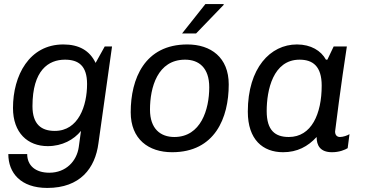

<svg xmlns="http://www.w3.org/2000/svg" viewBox="-20 -740 1806 946"><path d="M292 -521C124 -521 44 -368 44 -208C44 -85 117 -20 215 -20C287 -20 344 -52 379 -95L368 -15C358 54 305 111 223 111C154 111 114 75 114 19H21C21 111 81 186 213 186C375 186 449 89 465 -34L532 -511H496L451 -430C422 -491 369 -521 292 -521ZM300 -446C366 -446 409 -417 409 -326C409 -219 367 -95 250 -95C184 -95 140 -127 140 -217C140 -394 219 -446 300 -446Z M1082 -720H992L877 -575H946L1082 -716ZM903 -521C692 -521 624 -351 624 -187C624 -54 712 10 828 10C1039 10 1107 -159 1107 -324C1107 -457 1019 -521 903 -521ZM892 -446C960 -446 1011 -406 1011 -310C1011 -201 970 -65 839 -65C771 -65 719 -105 719 -200C719 -309 756 -446 892 -446Z M1443 -521C1312 -521 1201 -405 1201 -190C1201 -52 1275 10 1375 10C1444 10 1497 -18 1540 -65C1540 -24 1557 10 1616 10C1652 10 1680 -2 1693 -10L1702 -79C1691 -72 1670 -65 1655 -65C1642 -65 1631 -73 1631 -92C1631 -95 1661 -332 1689 -511H1624L1593 -446H1586C1562 -490 1512 -521 1443 -521ZM1456 -446C1521 -446 1565 -414 1565 -318C1565 -179 1515 -65 1403 -65C1336 -65 1294 -97 1294 -193C1294 -295 1325 -446 1456 -446Z"/></svg>

Font: Chivo
Style: Italic
Weight: 400
Italic angle: -8°
Designer: Hector Gatti
Foundry: Omnibus-Type
Version: Version 1.003;PS 001.003;hotconv 1.0.70;makeotf.lib2.5.58329